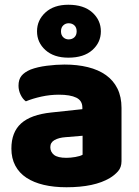

<svg xmlns="http://www.w3.org/2000/svg" viewBox="-20 -773 584 809"><path d="M260 -108Q277 -108 297.5 -111.5Q318 -115 328 -121V-201L256 -195Q228 -193 210 -183Q192 -173 192 -153Q192 -133 207.5 -120.5Q223 -108 260 -108ZM252 -501Q306 -501 350.5 -490Q395 -479 426.5 -456.5Q458 -434 475 -399.5Q492 -365 492 -318V-94Q492 -68 477.5 -51.5Q463 -35 443 -23Q378 16 260 16Q207 16 164.5 6Q122 -4 91.5 -24Q61 -44 44.5 -75Q28 -106 28 -147Q28 -216 69 -253Q110 -290 196 -299L327 -313V-320Q327 -349 301.5 -361.5Q276 -374 228 -374Q191 -374 154.5 -366Q118 -358 89 -346Q76 -355 67 -373.5Q58 -392 58 -412Q58 -438 70.5 -453.5Q83 -469 109 -480Q138 -491 177.5 -496Q217 -501 252 -501ZM136 -641Q136 -688 171.5 -720.5Q207 -753 268 -753Q333 -753 369 -720.5Q405 -688 405 -641Q405 -594 369 -562Q333 -530 268 -530Q207 -530 171.5 -562Q136 -594 136 -641ZM237 -641Q237 -625 246.5 -616Q256 -607 269 -607Q284 -607 293.5 -616Q303 -625 303 -641Q303 -657 293.5 -666Q284 -675 269 -675Q256 -675 246.5 -666Q237 -657 237 -641Z"/></svg>

Font: Baloo Thambi 2 ExtraBold
Style: Regular
Weight: 800
Designer: Aadarsh Rajan and Ek Type
Foundry: Ek Type
Version: Version 1.640;hotconv 1.0.111;makeotfexe 2.5.65597; ttfautoh